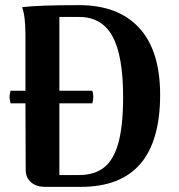

<svg xmlns="http://www.w3.org/2000/svg" viewBox="-20 -727 695 747"><path d="M603 -358Q603 0 295 0H156Q121 0 100.5 -18Q80 -36 80 -66L79 -325H21Q17 -343 17 -350Q17 -358 21 -374H79V-555V-591Q79 -665 66 -699Q129 -707 288 -707Q440 -707 521.5 -618.5Q603 -530 603 -358ZM459 -349Q459 -511 417.5 -586Q376 -661 288 -661H211V-374H339Q343 -363 343 -350Q343 -337 339 -325H211V-46H288Q348 -46 385.5 -76Q423 -106 441 -172.5Q459 -239 459 -349Z"/></svg>

Font: Arima Madurai Black
Style: Regular
Weight: 900
Designer: Joana Correia and Natanael Gama
Foundry: NDISCOVER
Version: Version 1.019